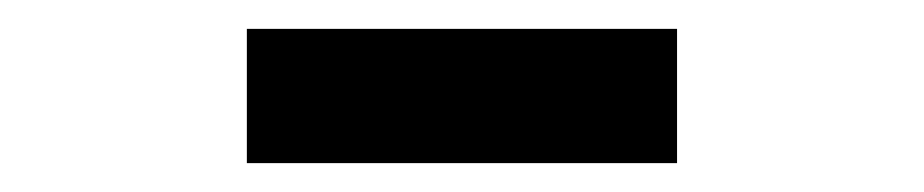

<svg xmlns="http://www.w3.org/2000/svg" viewBox="-20 -741 640 133"><path d="M151 -721H449V-628H151Z"/></svg>

Font: IBM Plex Sans SmBld
Style: Regular
Weight: 600
Designer: Mike Abbink, Paul van der Laan, Pieter van Rosmalen
Foundry: Bold Monday
Version: Version 3.005